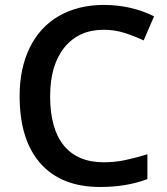

<svg xmlns="http://www.w3.org/2000/svg" viewBox="-20 -744 674 774"><path d="M397.9 -624Q297.4 -624 239.7 -552.7Q182.1 -481.4 182.1 -356Q182.1 -224.6 237.5 -157.2Q293 -89.8 397.9 -89.8Q443.4 -89.8 485.8 -98.9Q528.3 -107.9 574.2 -122.1V-22Q490.2 9.8 383.8 9.8Q227.1 9.8 143.1 -85.2Q59.1 -180.2 59.1 -356.9Q59.1 -468.3 99.9 -551.8Q140.6 -635.3 217.8 -679.7Q294.9 -724.1 398.9 -724.1Q508.3 -724.1 601.1 -678.2L559.1 -581.1Q522.9 -598.1 482.7 -611.1Q442.4 -624 397.9 -624Z"/></svg>

Font: f2_56222          
Style: Regular
Weight: 600
Foundry: Ascender Corporation
Version: Version 1.10